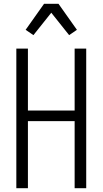

<svg xmlns="http://www.w3.org/2000/svg" viewBox="-20 -991 540 1011"><path d="M66 0V-735H127V-409H373V-735H434V0H373V-353H127V0ZM156 -806 115 -834 212 -971H288L385 -834L344 -806L250 -924Z"/></svg>

Font: Iosevka Fixed SS04 Light
Style: Regular
Weight: 300
Monospace: yes
Designer: Belleve Invis
Foundry: Belleve Invis
Version: Version 32.5.0